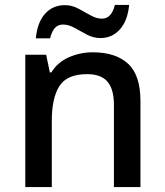

<svg xmlns="http://www.w3.org/2000/svg" viewBox="-20 -762 671 782"><path d="M358 -549Q451 -549 501.5 -502.5Q552 -456 552 -351V0H444V-335Q444 -398 418 -429Q392 -460 335 -460Q253 -460 222 -411.5Q191 -363 191 -271V0H83V-539H168L183 -467H189Q215 -509 261 -529Q307 -549 358 -549ZM126 -606Q132 -671 163.5 -706Q195 -741 244 -741Q273 -741 299 -727Q325 -713 349 -699.5Q373 -686 395 -686Q415 -686 428 -700Q441 -714 448 -742H506Q500 -678 468.5 -642.5Q437 -607 389 -607Q361 -607 335 -620.5Q309 -634 284.5 -648Q260 -662 237 -662Q216 -662 203.5 -648Q191 -634 184 -606Z"/></svg>

Font: Noto Sans Adlam Medium
Style: Regular
Weight: 500
Version: Version 3.001